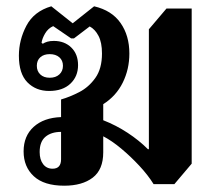

<svg xmlns="http://www.w3.org/2000/svg" viewBox="-20 -579 699 610"><path d="M184 11Q120 11 87.5 -19Q55 -49 55 -98Q55 -147 87 -176Q119 -205 174 -207V-263Q202 -271 232 -286.5Q262 -302 283 -331.5Q304 -361 304 -409Q304 -444 293 -465Q282 -486 265 -495L215 -457H206L149 -496Q133 -489 123.5 -473Q114 -457 112 -443L116 -440Q122 -444 130.5 -446.5Q139 -449 151 -449Q185 -449 206.5 -428Q228 -407 228 -372Q228 -336 203.5 -313Q179 -290 136 -290Q94 -290 67 -317.5Q40 -345 40 -402Q40 -452 64 -497.5Q88 -543 143 -559L211 -505L279 -559Q335 -546 363 -506Q391 -466 391 -409Q391 -359 370 -316.5Q349 -274 308 -248V-197Q349 -181 385.5 -157Q422 -133 450 -105H453V-486L509 -552H589V-59L534 6H468Q450 -23 422.5 -52.5Q395 -82 365 -107Q335 -132 308 -146V-95Q308 -40 274.5 -14.5Q241 11 184 11ZM138 -332Q157 -332 168.5 -342.5Q180 -353 180 -370Q180 -387 168.5 -397Q157 -407 138 -407Q119 -407 108 -397Q97 -387 97 -370Q97 -353 108 -342.5Q119 -332 138 -332ZM147 -43Q174 -43 174 -73V-160Q143 -160 124.5 -144.5Q106 -129 106 -96Q106 -72 117 -57.5Q128 -43 147 -43Z"/></svg>

Font: Noto Serif Thai
Style: Bold
Weight: 700
Designer: Monotype Design Team
Foundry: Monotype Imaging Inc.
Version: Version 2.002; ttfautohint (v1.8.4.7-5d5b)